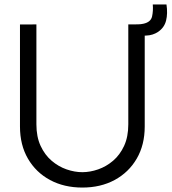

<svg xmlns="http://www.w3.org/2000/svg" viewBox="-20 -830 773 865"><path d="M668.3 -809.8 730 -810Q736.2 -769 728.2 -737.2Q720.3 -705.5 692 -686.3Q668.8 -671 639.6 -669.8Q610.3 -668.5 580.3 -672.7V-720Q591.3 -720.3 602.8 -720.4Q614.2 -720.5 625.7 -723Q659.5 -730.2 665.1 -755.9Q670.7 -781.7 668.3 -809.8ZM351 15Q268.7 15 205.3 -19.1Q142 -53.2 106 -115Q70 -176.8 70 -260V-719.7L144 -720V-269.7Q144 -213.5 163 -172.7Q182 -131.8 212.8 -105.7Q243.5 -79.5 279.9 -66.9Q316.3 -54.3 351 -54.3Q386 -54.3 422.4 -67Q458.8 -79.7 489.5 -105.8Q520.2 -132 539.1 -172.8Q558 -213.7 558 -269.7V-720H632V-260Q632 -177.2 596 -115.3Q560 -53.5 496.7 -19.2Q433.3 15 351 15Z"/></svg>

Font: Manrope ExtraLight
Style: Regular
Weight: 200
Designer: Mikhail Sharanda
Foundry: Mikhail Sharanda
Version: Version 4.505